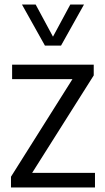

<svg xmlns="http://www.w3.org/2000/svg" viewBox="-20 -828 464 848"><path d="M28.5 0V-47.5L300 -478.5H33.5V-542.5H394V-495L122 -64.5H399.5V0ZM178.5 -626.5 77 -808H137.5L214 -666L290.5 -808H351L249.5 -626.5Z"/></svg>

Font: Encode Sans SmCnd
Style: Regular
Weight: 400
Width: 4
Designer: Multiple Designers
Foundry: Impallari Type
Version: Version 3.002; ttfautohint (v1.8.3) -l 8 -r 50 -G 200 -x 14 